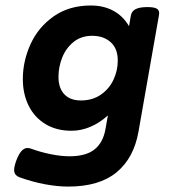

<svg xmlns="http://www.w3.org/2000/svg" viewBox="-20 -482 640 702"><path d="M451.7 -386.2 458.5 -425.3Q461.4 -441.4 476.1 -448.7Q490.7 -456.1 518.6 -456.1Q542.5 -456.1 552.2 -450.9Q562 -445.8 562 -433.6Q562 -431.2 561 -425.3L486.3 -0.5Q469.2 96.2 406 148.2Q342.8 200.2 229 200.2Q190.4 200.2 144.5 191.7Q98.6 183.1 52.2 166.5Q42 162.6 36.9 156.2Q31.7 149.9 31.7 139.2Q31.7 126 40.5 102.5Q49.8 79.1 59.6 69.1Q69.3 59.1 80.6 59.1Q85.9 59.1 93.3 61.5Q127.9 74.2 165.5 81.8Q203.1 89.4 233.9 89.4Q293.9 89.4 325.4 64.5Q356.9 39.6 365.7 -10.3L374.5 -60.1Q345.2 -33.2 311 -18.6Q276.9 -3.9 241.2 -3.9Q186.5 -3.9 146.2 -28.3Q106 -52.7 84.7 -95.7Q63.5 -138.7 63.5 -192.9Q63.5 -258.8 91.8 -320.8Q120.1 -382.8 176.5 -422.4Q232.9 -461.9 312 -461.9Q358.9 -461.9 394.5 -442.6Q430.2 -423.3 451.7 -386.2ZM193.8 -201.2Q193.8 -159.7 215.3 -137.2Q236.8 -114.7 275.4 -114.7Q318.4 -114.7 348.9 -136Q379.4 -157.2 395 -190.7Q410.6 -224.1 410.6 -260.7Q410.6 -304.7 384.5 -327.9Q358.4 -351.1 316.9 -351.1Q276.9 -351.1 249 -328.6Q221.2 -306.2 207.5 -271.7Q193.8 -237.3 193.8 -201.2Z"/></svg>

Font: Courier Prime
Style: Bold Italic
Weight: 700
Italic angle: -10°
Designer: Alan Dague-Greene
Foundry: Quote-Unquote Apps
Version: Version 3.018